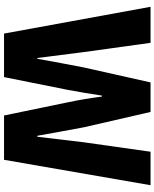

<svg xmlns="http://www.w3.org/2000/svg" viewBox="75 -860 784 975"><g transform="rotate(90 467.5 -372.0)"><path d="M150 0H371L436 -324C447 -381 456 -441 465 -497H470C477 -441 487 -381 499 -324L566 0H791L920 -744H750L702 -405C693 -328 683 -249 674 -169H669C654 -249 641 -329 626 -405L548 -744H398L322 -405C307 -328 292 -248 278 -169H274L244 -405L197 -744H14Z"/></g></svg>

Font: Noto Sans CJK KR Black
Style: Regular
Weight: 900
Designer: Ryoko NISHIZUKA (kana & ideographs); Paul D. Hunt (Latin, Greek & Cyrillic); Wenlong ZHANG (bopomofo); Sandoll Communica
Foundry: Adobe Systems Incorporated
Version: Version 1.004;PS 1.004;hotconv 1.0.82;makeotf.lib2.5.63406